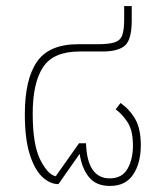

<svg xmlns="http://www.w3.org/2000/svg" viewBox="-20 -604 545 634"><path d="M343 10Q297 10 273.5 -19.5Q250 -49 243 -96L173 4Q145 4 119.5 -20Q94 -44 78 -95Q62 -146 62 -227Q62 -342 102 -400Q142 -458 238 -458H302Q339 -458 358 -464Q377 -470 383.5 -487.5Q390 -505 390 -541V-584H415V-537Q415 -473 392.5 -453.5Q370 -434 319 -434H243Q156 -434 122 -382Q88 -330 88 -229Q88 -126 113 -76.5Q138 -27 164 -22L241 -131H264Q266 -72 286 -43.5Q306 -15 342 -15Q383 -15 401 -46.5Q419 -78 419 -123Q419 -173 401.5 -200Q384 -227 362 -243L378 -264Q409 -242 427 -210Q445 -178 445 -125Q445 -66 420 -28Q395 10 343 10Z"/></svg>

Font: Noto Sans Thai SemCond Thin
Style: Regular
Weight: 100
Width: 4
Designer: Monotype Design Team
Foundry: Monotype Imaging Inc.
Version: Version 2.002; ttfautohint (v1.8.4.7-5d5b)